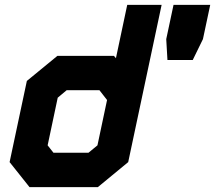

<svg xmlns="http://www.w3.org/2000/svg" viewBox="-20 -770 885 790"><path d="M382.5 0H101.5L19.5 -103L90.5 -437L216 -540H449L457 -530.5L503.5 -750H645L507.5 -103ZM360.5 -67.5H152L97.5 -135.5L156.5 -411.5L227.5 -469.5H426.5L496.5 -381.5L444 -135.5ZM344 -141.5 381 -172 420.5 -358.5 389 -399H254.5L217.5 -368L176 -172L200 -141.5ZM360.5 -67.5 444 -135.5 560.5 -683 496.5 -381.5 426.5 -469.5H227.5L156.5 -411.5L97.5 -135.5L152 -67.5ZM669 -523 664 -609 694 -750H845L815 -609L773 -523ZM734.5 -577H734L740.5 -608L757 -684H757.5L741.5 -608Z"/></svg>

Font: Tourney Black
Style: Italic
Weight: 900
Italic angle: -12°
Version: Version 1.015